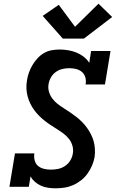

<svg xmlns="http://www.w3.org/2000/svg" viewBox="-20 -1011 640 1039"><path d="M281 8Q260 8 240 5Q220 2 202 -6Q184 -14 169.5 -26.5Q155 -39 145 -56L136 0H31L61 -181H166Q163 -162 167.5 -143.5Q172 -125 185.5 -113.5Q199 -102 217.5 -97.5Q236 -93 255 -93Q275 -93 294.5 -97Q314 -101 331.5 -112.5Q349 -124 360 -142Q371 -160 374 -179Q378 -201 372 -222Q366 -243 353.5 -259Q341 -275 324.5 -287.5Q308 -300 290.5 -311Q273 -322 256 -333Q239 -344 222.5 -357Q206 -370 191.5 -384.5Q177 -399 165 -415.5Q153 -432 144 -450.5Q135 -469 129.5 -489.5Q124 -510 123 -532Q122 -554 126 -576Q129 -597 136.5 -618Q144 -639 155.5 -658.5Q167 -678 182.5 -695Q198 -712 217.5 -723.5Q237 -735 259 -739Q281 -743 302 -743Q326 -743 349.5 -739Q373 -735 394 -726.5Q415 -718 433 -704Q451 -690 463 -671L473 -735H578L548 -554H443Q447 -573 442 -591.5Q437 -610 423.5 -621.5Q410 -633 392 -637.5Q374 -642 354 -642Q336 -642 317 -637.5Q298 -633 282 -621.5Q266 -610 256 -592.5Q246 -575 243 -557Q239 -535 245 -514.5Q251 -494 263.5 -477.5Q276 -461 292 -448.5Q308 -436 325.5 -425Q343 -414 360 -402.5Q377 -391 393 -378.5Q409 -366 423.5 -351.5Q438 -337 450 -320.5Q462 -304 471.5 -285.5Q481 -267 486.5 -247.5Q492 -228 493.5 -206Q495 -184 492 -162Q488 -138 478 -115Q468 -92 453.5 -71.5Q439 -51 418.5 -35Q398 -19 375 -9Q352 1 328 4.5Q304 8 281 8ZM320 -802 211 -925 298 -985 386 -866 513 -991 587 -919 434 -802Z"/></svg>

Font: Iosevka Etoile Oblique
Style: Bold
Weight: 700
Italic angle: -9°
Designer: Belleve Invis
Foundry: Belleve Invis
Version: Version 15.5.2; ttfautohint (v1.8.4)